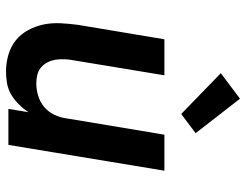

<svg xmlns="http://www.w3.org/2000/svg" viewBox="-110 -702 820 640"><g transform="rotate(90 300.0 -382.0)"><path d="M219 8Q190 8 162.5 0Q135 -8 114 -25Q93 -42 80 -66.5Q67 -91 61.5 -118Q56 -145 57.5 -174.5Q59 -204 63 -233L111 -520H231L181 -217Q178 -202 177.5 -187Q177 -172 179 -158Q181 -144 187.5 -131Q194 -118 204.5 -109Q215 -100 229 -96.5Q243 -93 258 -93Q278 -93 298.5 -99Q319 -105 335.5 -118.5Q352 -132 361.5 -151Q371 -170 374 -190L429 -520H549L463 0H343L354 -67Q343 -50 328 -35Q313 -20 295.5 -9.5Q278 1 258 4.5Q238 8 219 8ZM360 -576 224 -708 309 -772 424 -624Z"/></g></svg>

Font: Zed Sans Extended
Style: Bold Italic
Weight: 700
Width: 7
Italic angle: -9°
Designer: Belleve Invis
Foundry: Belleve Invis
Version: Version 1.0.0; ttfautohint (v1.8.4)